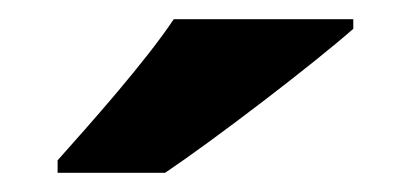

<svg xmlns="http://www.w3.org/2000/svg" viewBox="-20 -837 428 200"><path d="M348 -807V-817H161C131 -772 73 -707 40 -670V-657H152C204 -692 306 -770 348 -807Z"/></svg>

Font: Noto Sans Tamil UI ExtraBold
Style: Regular
Weight: 800
Designer: Jelle Bosma - Monotype Design Team
Foundry: Monotype Imaging Inc.
Version: Version 2.004